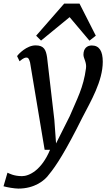

<svg xmlns="http://www.w3.org/2000/svg" viewBox="-83 -826 626 1092"><path d="M-40.5 156.2 -63 233.4C-43.5 239.3 0 246.6 21.5 246.6C114.3 246.6 171.9 200.2 195.8 166C235.8 118.2 291.5 31.7 385.3 -157.2C433.1 -249.5 501.5 -364.7 501.5 -474.6C501.5 -535.2 481.9 -567.4 439 -567.4C412.1 -567.4 391.6 -550.8 391.6 -514.6C391.6 -494.1 410.6 -471.2 406.2 -438.5C391.6 -326.7 355.5 -264.6 313.5 -165L235.8 -10.3L226.1 -144L184.6 -501C178.2 -541.5 168 -567.9 119.6 -567.9C68.8 -567.9 22 -519 14.2 -506.8L28.3 -477.5C52.2 -498 61 -498.5 68.4 -498.5C78.1 -498.5 82 -491.2 87.9 -471.2L170.9 25.9H201.7C153.3 142.1 83 175.8 42 175.8C-5.4 175.8 -31.7 159.7 -40.5 156.2ZM150.4 -595.2 313 -728.5 425.8 -594.7 461.9 -623 369.1 -805.7H282.2L122.6 -623Z"/></svg>

Font: Merriweather
Style: Italic
Weight: 400
Italic angle: -7.5°
Designer: Eben Sorkin
Foundry: Eben Sorkin
Version: Version 1.001